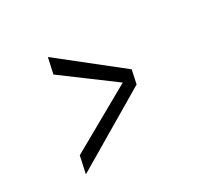

<svg xmlns="http://www.w3.org/2000/svg" viewBox="-109 -654 816 776"><g transform="rotate(-30 298.5 -266.0)"><path d="M192 -509.5 460.5 -297 447 -234 88 -22 105 -101 418 -277.5 414 -260 176 -437Z"/></g></svg>

Font: Epilogue
Style: Italic
Weight: 400
Italic angle: -12°
Designer: Tyler Finck
Foundry: Etcetera Type Co
Version: Version 2.112